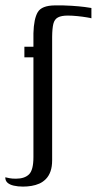

<svg xmlns="http://www.w3.org/2000/svg" viewBox="-41 -525 371 711"><path d="M82.8 -312.8H49.3V-352H82.8V-402Q84.3 -455.7 98.9 -480.1Q113.5 -504.5 161.9 -505Q195.2 -505.5 224 -503.6Q252.9 -501.7 272.9 -499.1Q292.9 -496.5 297.5 -495.4V-457.2Q295.7 -458.2 280.6 -460.7Q265.5 -463.3 246 -465.3Q226.5 -467.3 210 -467.3Q186.3 -467.3 173.6 -460.5Q160.9 -453.8 156.6 -436.9Q152.4 -420 152.1 -388.4V68.3Q152.1 92.3 146.1 109.3Q140.1 126.4 129.3 137.5Q118.5 148.7 104.9 154.8Q91.2 160.8 75.7 163.4Q60.3 166 44.2 166Q25.3 166 10.2 162.5Q-4.9 159.1 -13.3 151.6Q-21.6 144.1 -21.4 131.5Q-14.5 133 -5.6 134.9Q3.3 136.7 18.2 136.7Q50 136.7 66.4 120.7Q82.8 104.7 82.8 56.9Z"/></svg>

Font: Genos Thin
Style: Regular
Weight: 100
Designer: Robert E. Leuschke
Foundry: Robert E. Leuschke
Version: Version 1.010